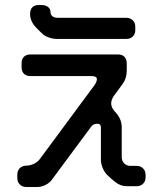

<svg xmlns="http://www.w3.org/2000/svg" viewBox="-20 -641 649 765"><path d="M84 104H130Q145 104 161 96Q177 88 186 76L343 -136Q352 -148 367 -148Q382 -148 382 -133V-4Q382 11 389 28Q396 45 407 56Q422 71 441.5 86Q461 101 487 101H525Q540 101 550 91Q560 81 560 66V55Q560 40 550 30Q540 20 525 20H500Q485 20 475 10Q465 0 465 -15V-134Q465 -167 440 -194Q423 -211 423 -229Q423 -246 438 -265Q453 -285 469 -307Q485 -329 485 -360V-389Q485 -405 476 -414.5Q467 -424 450 -424H101Q85 -424 75.5 -415Q66 -406 66 -389V-373Q66 -357 75 -347.5Q84 -338 101 -338H342Q366 -338 366 -326Q366 -322 364 -315.5Q362 -309 356 -301L140 -9Q131 4 115.5 11.5Q100 19 85 19Q69 19 59 29Q49 39 49 54V69Q49 84 59 94Q69 104 84 104ZM125 -530 145 -510Q157 -498 173.5 -492Q190 -486 205 -486H484Q499 -486 509 -495.5Q519 -505 519 -520V-535Q519 -550 509 -560Q499 -570 484 -570H212Q181 -570 181 -595Q181 -606 171 -613.5Q161 -621 146 -621H135Q103 -621 100 -590Q98 -557 125 -530Z"/></svg>

Font: WDXL Lubrifont TC
Style: Regular
Weight: 400
Designer: [WDXL Lubrifont] Copyright 2020-2022 (c) NightFurySL2001, Skr-ZERO; [ZCOOL QingKe HuangYou] Copyright 2018-2022 (c) The 
Version: Version 2.001;hotconv 1.1.1;makeotfexe 2.6.0